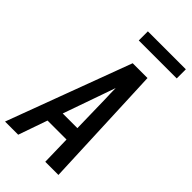

<svg xmlns="http://www.w3.org/2000/svg" viewBox="-295 -997 1073 1073"><g transform="rotate(45 241.5 -460.5)"><path d="M-17 0 257 -735H374L380 -595L405 0H301L297 -172H147L87 0ZM179 -260H295L290 -490Q289 -510 288.5 -530Q288 -550 288 -570Q281 -550 274 -530Q267 -510 260 -490ZM491 -849H191V-921H491Z"/></g></svg>

Font: Iosevka SS04 Semibold
Style: Italic
Weight: 600
Italic angle: -9°
Monospace: yes
Designer: Belleve Invis
Foundry: Belleve Invis
Version: Version 19.0.0; ttfautohint (v1.8.4)